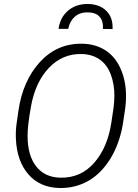

<svg xmlns="http://www.w3.org/2000/svg" viewBox="-20 -942 701 972"><path d="M58.6 0ZM281.7 9.8Q182.1 7.8 123.8 -59.3Q65.4 -126.5 60.5 -238.8Q58.6 -277.8 64 -316.4L73.7 -383.8Q95.7 -532.7 181.2 -627Q268.6 -723.1 397 -720.7Q462.4 -719.2 511.5 -688.7Q560.5 -658.2 587.9 -599.9Q615.2 -541.5 617.7 -471.7Q619.1 -429.7 613.3 -389.6L602.1 -314.5Q585 -213.9 538.8 -138.7Q492.7 -63.5 426.8 -26.1Q360.8 11.2 281.7 9.8ZM554.7 -395Q558.6 -425.8 559.1 -457.5Q559.1 -517.1 540.5 -565.9Q522 -614.7 484.6 -640.9Q447.3 -667 394 -668.5Q296.4 -670.9 227.5 -598.4Q158.7 -525.9 136.7 -402.3Q119.1 -302.2 119.6 -254.4Q119.6 -155.8 162.8 -100.1Q206.1 -44.4 284.7 -42.5Q388.7 -40 456.8 -117.7Q524.9 -195.3 543.9 -322.8ZM501 -795.4Q503.9 -833.5 485.1 -856Q466.3 -878.4 426.8 -879.4Q384.8 -880.4 359.1 -857.9Q333.5 -835.4 325.2 -795.9H276.4Q284.2 -854 325 -888.4Q365.7 -922.9 427.7 -921.9Q485.8 -919.9 519.3 -886Q552.7 -852.1 549.8 -794.9Z"/></svg>

Font: Roboto Light
Style: Italic
Weight: 300
Italic angle: -12°
Designer: Google
Version: Version 2.134; 2016; ttfautohint (v1.6)